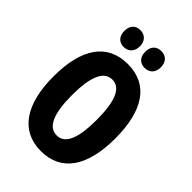

<svg xmlns="http://www.w3.org/2000/svg" viewBox="-268 -1028 1146 1146"><g transform="rotate(45 304.5 -455.5)"><path d="M150 -850C150 -805 176 -779 214 -779C255 -779 281 -807 281 -850C281 -894 255 -921 214 -921C176 -921 150 -896 150 -850ZM326 -850C326 -806 351 -779 392 -779C433 -779 458 -807 458 -850C458 -894 433 -921 392 -921C352 -921 326 -896 326 -850ZM566 -358C566 -591 480 -725 305 -725C134 -725 43 -598 43 -359C43 -127 132 10 305 10C479 10 566 -125 566 -358ZM200 -358C200 -515 235 -594 305 -594C374 -594 409 -518 409 -358C409 -198 375 -123 305 -123C235 -123 200 -202 200 -358Z"/></g></svg>

Font: Noto Sans Kannada ExtraCondensed ExtraBold
Style: Regular
Weight: 800
Width: 2
Designer: Jelle Bosma - Monotype Design Team
Foundry: Monotype Imaging Inc.
Version: Version 2.005